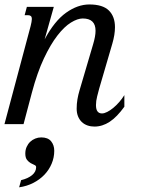

<svg xmlns="http://www.w3.org/2000/svg" viewBox="-47 -549 642 849"><path d="M88.4 -433.6Q90.8 -443.8 92.3 -451.4Q93.8 -459 93.8 -464.4Q93.8 -474.6 89.1 -478.3Q84.5 -481.9 75.7 -481.9H62L71.8 -518.6H190.9L150.4 -375Q193.8 -456.1 245.1 -492.7Q296.4 -529.3 348.1 -529.3Q407.2 -529.3 434.3 -502.7Q461.4 -476.1 461.4 -428.7Q461.4 -396 449.7 -356L391.6 -157.2Q387.7 -143.1 382.6 -122.8Q377.4 -102.5 377.4 -84.5Q377.4 -64.9 384.3 -56.2Q391.1 -47.4 403.8 -47.4Q414.1 -47.4 427 -54Q439.9 -60.5 453.4 -71.5Q466.8 -82.5 479.7 -97.2Q492.7 -111.8 502.9 -128.4V-77.1Q470.2 -31.7 438 -10.5Q405.8 10.7 370.6 10.7Q354 10.7 339.6 5.6Q325.2 0.5 314.7 -9.5Q304.2 -19.5 298.1 -34.4Q292 -49.3 292 -68.8Q292 -89.8 295.4 -109.9Q298.8 -129.9 304.7 -149.4L364.7 -353Q370.1 -371.1 372.8 -386Q375.5 -400.9 375.5 -413.1Q375.5 -467.3 318.8 -467.3Q295.9 -467.3 266.6 -449.2Q237.3 -431.2 206.8 -391.8Q176.3 -352.5 147 -290.3Q117.7 -228 94.2 -140.1L57.1 0H-27.3ZM37.6 279.3 46.4 247.6Q77.1 240.2 95 225.3Q112.8 210.4 112.8 189.9Q112.8 183.6 105.2 180.4Q97.7 177.2 88.9 172.4Q80.1 167.5 72.5 158Q64.9 148.4 64.9 129.9Q64.9 113.8 70.8 100.6Q76.7 87.4 86.4 78.1Q96.2 68.8 108.9 63.7Q121.6 58.6 135.3 58.6Q165 58.6 179 75.7Q192.9 92.8 192.9 117.7Q192.9 147.5 181.4 174.8Q169.9 202.1 149.4 223.6Q128.9 245.1 100.3 259.8Q71.8 274.4 37.6 279.3Z"/></svg>

Font: Arian Grqi
Style: Italic
Weight: 400
Italic angle: -15°
Designer: Ruben Hakobyan (Tarumian)
Foundry: Ruben Hakobyan (Tarumian)
Version: Version 1.002